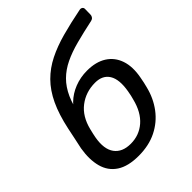

<svg xmlns="http://www.w3.org/2000/svg" viewBox="-211 -868 1000 1000"><g transform="rotate(-45 289.0 -368.0)"><path d="M225.9 10Q148.5 10 103.5 -19.7Q58.4 -49.4 43.8 -103.8Q29.1 -158.1 41.2 -230.4Q47.8 -260.2 54 -290.2Q60.2 -320.3 66.4 -349.9Q84.9 -436.9 113.4 -497.2Q141.9 -557.4 182.6 -598.4Q223.3 -639.3 276.6 -665.9Q329.9 -692.5 397.1 -711Q464.3 -729.4 546.3 -745.6Q555.7 -747.6 562.6 -742.8Q569.4 -738 569.2 -729.1L568.5 -688.3Q568.3 -678.6 562.7 -671.6Q557.2 -664.6 547.8 -662.6Q476.4 -647.4 419.5 -632.3Q362.7 -617.3 319 -596.3Q275.4 -575.3 243.7 -543.8Q212 -512.4 190.7 -465.4Q169.5 -418.4 157.7 -350.3L138.1 -358.7Q151.4 -399.7 182.7 -430.2Q213.9 -460.7 257.1 -477.6Q300.3 -494.6 349.2 -494.6Q414.2 -494.6 456.9 -467.6Q499.6 -440.6 516.7 -390.5Q533.7 -340.4 520.7 -272Q517.9 -256.3 514.5 -240.3Q511.1 -224.4 507.7 -212.6Q492 -148.4 454.2 -97.8Q416.4 -47.2 359 -18.6Q301.7 10 225.9 10ZM241.3 -63.7Q303.6 -63.7 349.1 -103.1Q394.5 -142.5 413.1 -217.4Q416.3 -227.3 418.9 -239.9Q421.6 -252.6 424.2 -267.2Q437.3 -342.5 413.5 -381.6Q389.7 -420.6 334.4 -420.6Q266.1 -420.6 215.2 -381.6Q164.2 -342.5 145.7 -267.2Q141.9 -252.6 139.2 -239.9Q136.6 -227.3 134.6 -217.4Q121.4 -142.5 150.3 -103.1Q179.2 -63.7 241.3 -63.7Z"/></g></svg>

Font: Rubik Light
Style: Italic
Weight: 300
Italic angle: -12°
Designer: Hubert and Fischer
Foundry: Hubert and Fischer
Version: Version 2.300;gftools[0.9.30]